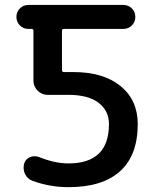

<svg xmlns="http://www.w3.org/2000/svg" viewBox="-20 -774 624 782"><path d="M482.4 -656.2H240.2Q232.4 -656.2 232.4 -648.4V-488.3Q232.4 -480.5 240.2 -480.5H279.3Q401.4 -480.5 471.2 -423.3Q541 -366.2 541 -268.6Q541 -141.6 469.2 -76.7Q397.5 -11.7 258.8 -11.7Q181.6 -11.7 111.3 -38.1Q90.8 -45.9 82 -65.4Q76.2 -78.1 76.2 -90.8Q76.2 -98.6 78.1 -107.4Q84 -126 101.6 -133.8Q110.4 -137.7 120.1 -137.7Q128.9 -137.7 137.7 -134.8Q203.1 -108.4 258.8 -108.4Q423.8 -108.4 423.8 -268.6Q423.8 -323.2 381.3 -355.5Q338.9 -387.7 258.8 -387.7H173.8Q150.4 -387.7 133.3 -404.8Q116.2 -421.9 116.2 -445.3V-648.4Q116.2 -656.2 109.4 -656.2H95.7Q75.2 -656.2 61 -670.4Q46.9 -684.6 46.9 -705.1Q46.9 -725.6 61 -739.7Q75.2 -753.9 95.7 -753.9H482.4Q502.9 -753.9 517.1 -739.7Q531.2 -725.6 531.2 -705.1Q531.2 -684.6 517.1 -670.4Q502.9 -656.2 482.4 -656.2Z"/></svg>

Font: Gen Jyuu Gothic P Medium
Style: Regular
Weight: 500
Designer: [Source Han Sans]
Ryoko NISHIZUKA  (kana & ideographs); Paul D. Hunt (Latin, Greek & Cyrillic); Wenlong ZHANG  (bopomofo
Version: Version 1.002.20150607